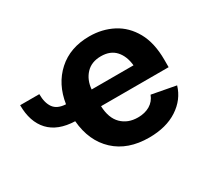

<svg xmlns="http://www.w3.org/2000/svg" viewBox="-118 -731 989 919"><g transform="rotate(-30 377.0 -271.5)"><path d="M467.8 10.7Q351.1 10.7 280.3 -54.9Q209.5 -120.6 199.7 -234.4Q106 -237.3 57.9 -288.8Q9.8 -340.3 9.8 -432.6H115.7Q115.7 -383.8 135.5 -356.4Q155.3 -329.1 202.1 -326.7Q217.8 -429.2 286.1 -491Q354.5 -552.7 460.4 -552.7Q531.2 -552.7 589.4 -522.5Q647.5 -492.2 681.9 -430.7Q716.3 -369.1 716.3 -275.9V-234.9H342.8Q345.2 -168 379.9 -133.8Q414.6 -99.6 469.7 -99.6Q508.3 -99.6 535.9 -116Q563.5 -132.3 575.7 -164.1L708 -139.2Q688 -71.3 625.2 -30.3Q562.5 10.7 467.8 10.7ZM343.8 -326.7H575.2Q569.8 -379.9 541.3 -411.1Q512.7 -442.4 461.4 -442.4Q408.7 -442.4 378.4 -409.9Q348.1 -377.4 343.8 -326.7Z"/></g></svg>

Font: Inter-Bold
Style: Bold
Weight: 700
Designer: Rasmus Andersson
Foundry: rsms
Version: Version 4.000;git-a52131595